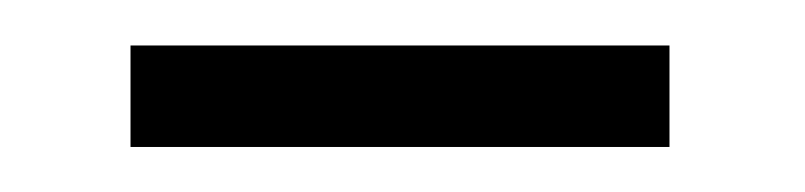

<svg xmlns="http://www.w3.org/2000/svg" viewBox="-20 -265 352 84"><path d="M37.1 -245.1H272.9V-200.7H37.1Z"/></svg>

Font: AKL 022
Style: Regular
Weight: 400
Designer: AKL
Foundry: AKL
Version: Version 2.053;August 19, 2024;FontCreator 13.0.0.2675 64-bit